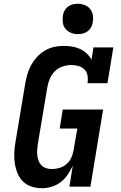

<svg xmlns="http://www.w3.org/2000/svg" viewBox="-20 -985 640 1013"><path d="M202 8Q173 8 146.5 -0.5Q120 -9 101 -28Q82 -47 72 -72Q62 -97 58 -124.5Q54 -152 55.5 -181Q57 -210 62 -238L113 -543Q117 -567 124 -592Q131 -617 143.5 -640Q156 -663 174 -683Q192 -703 215 -717Q238 -731 263.5 -737Q289 -743 314 -743Q337 -743 359.5 -739.5Q382 -736 401.5 -727Q421 -718 437 -703.5Q453 -689 463 -670L473 -735H578L547 -546H442Q445 -566 442 -585Q439 -604 426.5 -617.5Q414 -631 395 -636.5Q376 -642 356 -642Q334 -642 311 -634.5Q288 -627 270.5 -610Q253 -593 243.5 -571Q234 -549 230 -526L179 -222Q177 -207 176 -192Q175 -177 177 -162.5Q179 -148 184.5 -134.5Q190 -121 200 -111.5Q210 -102 224 -97.5Q238 -93 253 -93Q273 -93 293.5 -99Q314 -105 330.5 -119Q347 -133 356 -152.5Q365 -172 368 -192L388 -307H295L311 -407H524L457 0H346L364 -111Q353 -87 337.5 -64Q322 -41 300.5 -24.5Q279 -8 253 0Q227 8 202 8ZM390 -805Q371 -805 354 -812Q337 -819 325.5 -833Q314 -847 311.5 -866Q309 -885 312 -904Q314 -918 321 -930Q328 -942 339.5 -950.5Q351 -959 364 -962Q377 -965 391 -965Q410 -965 427.5 -958Q445 -951 456 -937Q467 -923 470 -904Q473 -885 469 -866Q467 -852 460 -840Q453 -828 441.5 -819.5Q430 -811 417 -808Q404 -805 390 -805Z"/></svg>

Font: Iosevka HT Extended
Style: Bold Italic
Weight: 700
Width: 7
Italic angle: -9°
Monospace: yes
Designer: Belleve Invis
Foundry: Belleve Invis
Version: Version 32.3.0; ttfautohint (v1.8.4)